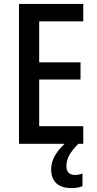

<svg xmlns="http://www.w3.org/2000/svg" viewBox="-20 -734 493 980"><path d="M405 0H77V-714H405V-625H180V-416H391V-328H180V-90H405ZM319 113Q319 159 363 159Q376 159 385 156.5Q394 154 401 152V216Q390 221 376.5 223.5Q363 226 345 226Q293 226 267 201Q241 176 241 129Q241 91 264.5 53.5Q288 16 327 -14L380 0Q347 33 333 59Q319 85 319 113Z"/></svg>

Font: Noto Sans Hebrew Condensed Medium
Style: Regular
Weight: 500
Width: 3
Designer: Monotype Design Team
Foundry: Monotype Imaging Inc.
Version: Version 2.004; ttfautohint (v1.8.4.7-5d5b)